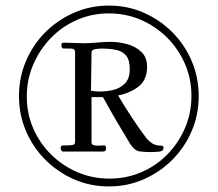

<svg xmlns="http://www.w3.org/2000/svg" viewBox="-20 -718 780 688"><path d="M445 -469Q445 -504 431.5 -519.5Q418 -535 395 -539.5Q372 -544 343 -544Q336 -544 322 -542Q308 -540 308 -530Q308 -496 307 -462Q306 -428 306 -393Q323 -390 338 -390Q364 -390 388.5 -396.5Q413 -403 429 -420.5Q445 -438 445 -469ZM566 -189Q566 -176 549.5 -174.5Q533 -173 524 -173Q498 -173 480 -175.5Q462 -178 446 -203Q421 -244 396.5 -286Q372 -328 349 -370H308V-208Q308 -200 315.5 -198Q323 -196 329 -196Q335 -196 341 -196.5Q347 -197 352 -197Q358 -197 359 -193Q360 -189 360 -185Q360 -175 349 -175H205Q202 -175 199.5 -180Q197 -185 197 -187Q197 -197 207.5 -197Q218 -197 224 -197Q231 -197 240 -198.5Q249 -200 249 -209V-531Q249 -544 233 -544Q217 -544 209 -544Q200 -544 200 -556Q200 -564 204.5 -564.5Q209 -565 213 -565Q230 -565 246.5 -564Q263 -563 279 -563Q304 -563 328 -565.5Q352 -568 377 -568Q405 -568 435 -560Q465 -552 486 -532.5Q507 -513 507 -479Q507 -431 476 -407.5Q445 -384 403 -376Q427 -336 452.5 -297Q478 -258 506 -221Q514 -212 523.5 -205.5Q533 -199 545 -197Q550 -196 558 -196Q566 -196 566 -189ZM666 -374Q666 -435 643 -488.5Q620 -542 579 -583Q538 -624 484.5 -647Q431 -670 370 -670Q309 -670 255.5 -646.5Q202 -623 162 -581.5Q122 -540 99 -486.5Q76 -433 76 -372Q76 -311 99 -258Q122 -205 163 -164.5Q204 -124 257.5 -101Q311 -78 372 -78Q433 -78 486.5 -101Q540 -124 580 -165Q620 -206 643 -259.5Q666 -313 666 -374ZM692 -374Q692 -307 667 -248.5Q642 -190 597.5 -145.5Q553 -101 495 -75.5Q437 -50 370 -50Q303 -50 245 -75.5Q187 -101 142.5 -145.5Q98 -190 73 -248.5Q48 -307 48 -374Q48 -440 73 -499Q98 -558 142.5 -602.5Q187 -647 245.5 -672.5Q304 -698 370 -698Q437 -698 495 -672.5Q553 -647 597.5 -602.5Q642 -558 667 -499Q692 -440 692 -374Z"/></svg>

Font: Kaisei HarunoUmi Medium
Style: Regular
Weight: 500
Designer: Font-Kai, 金井和夫
Foundry: KAZUO KANAI
Version: Version 5.003